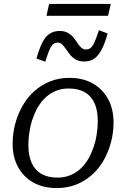

<svg xmlns="http://www.w3.org/2000/svg" viewBox="-20 -942 640 974"><path d="M448 -178Q458 -202 464 -227Q470 -252 473 -278.5Q476 -305 476 -329Q476 -382 459.5 -418.5Q443 -455 410.5 -474Q378 -493 328 -493Q295 -493 267.5 -482.5Q240 -472 218 -453.5Q196 -435 179.5 -410Q163 -385 152 -356Q142 -333 136 -307.5Q130 -282 127 -256Q124 -230 124 -205Q124 -153 140.5 -116Q157 -79 190 -60Q223 -41 272 -41Q305 -41 332.5 -51.5Q360 -62 382 -80.5Q404 -99 420.5 -124Q437 -149 448 -178ZM44 -212Q44 -264 57 -313Q70 -362 94 -404.5Q118 -447 153.5 -479Q189 -511 234 -529Q279 -547 332 -547Q400 -547 450 -519Q500 -491 528 -440Q556 -389 556 -321Q556 -269 543 -220Q530 -171 506 -129Q482 -87 446.5 -55Q411 -23 366 -5.5Q321 12 268 12Q200 12 150 -15.5Q100 -43 72 -94Q44 -145 44 -212ZM408 -630Q382 -630 364.5 -640Q347 -650 335.5 -664.5Q324 -679 314.5 -693Q305 -707 295.5 -716.5Q286 -726 272 -726Q251 -726 238 -703Q225 -680 210 -629L165 -645Q180 -698 196 -728.5Q212 -759 233.5 -772Q255 -785 283 -785Q307 -785 324 -775.5Q341 -766 352.5 -752Q364 -738 373 -723.5Q382 -709 392.5 -700Q403 -691 416 -691Q432 -691 442.5 -701.5Q453 -712 462 -734Q471 -756 482 -789L526 -772Q511 -718 494 -687.5Q477 -657 456.5 -643.5Q436 -630 408 -630ZM229 -922H542L528 -862H216Z"/></svg>

Font: Roboto Serif Light
Style: Italic
Weight: 300
Italic angle: -10°
Version: Version 1.007